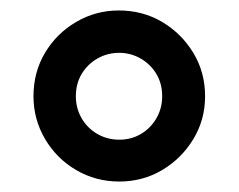

<svg xmlns="http://www.w3.org/2000/svg" viewBox="-20 -732 456 367"><path d="M208 -385Q163 -385 125.5 -407Q88 -429 66 -466.5Q44 -504 44 -548Q44 -594 66 -631Q88 -668 125.5 -690Q163 -712 207 -712Q253 -712 290 -690Q327 -668 349.5 -631Q372 -594 372 -548Q372 -503 349.5 -466Q327 -429 290 -407Q253 -385 208 -385ZM208 -465Q231 -465 249.5 -476Q268 -487 279 -506Q290 -525 290 -548Q290 -572 279 -590.5Q268 -609 249 -620Q230 -631 208 -631Q185 -631 166 -620Q147 -609 136 -590.5Q125 -572 125 -548Q125 -525 136 -506Q147 -487 166 -476Q185 -465 208 -465Z"/></svg>

Font: MuseoModerno Thin Medium
Style: Regular
Weight: 500
Version: Version 1.003